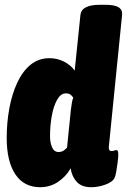

<svg xmlns="http://www.w3.org/2000/svg" viewBox="-20 -774 530 802"><path d="M148 8Q80 8 44 -46Q8 -100 8 -198Q8 -262 19 -321.5Q30 -381 52 -428.5Q74 -476 107.5 -503.5Q141 -531 187 -531Q219 -531 247.5 -516.5Q276 -502 292 -479L316 -712Q321 -754 397 -754H419Q459 -754 475.5 -743.5Q492 -733 490 -712L435 -165Q432 -143 446 -143Q452 -143 457 -145Q462 -147 466 -147Q470 -147 472 -143.5Q474 -140 474 -127Q474 -117 471.5 -96.5Q469 -76 465.5 -57Q462 -38 459 -32Q451 -14 420.5 -3Q390 8 361 8Q321 8 300.5 -14.5Q280 -37 275 -71Q257 -38 223.5 -15Q190 8 148 8ZM225 -139Q233 -139 240.5 -142Q248 -145 260 -157L276 -315Q278 -329 280 -343Q282 -357 286 -366Q281 -374 274 -379Q267 -384 255 -384Q234 -384 219 -358Q204 -332 196.5 -291Q189 -250 189 -205Q189 -178 197.5 -158.5Q206 -139 225 -139Z"/></svg>

Font: Asap Condensed Condensed Black
Style: Italic
Weight: 900
Width: 3
Italic angle: -6°
Designer: Pablo Cosgaya
Foundry: Omnibus-Type
Version: Version 3.001; ttfautohint (v1.8.4.7-5d5b)